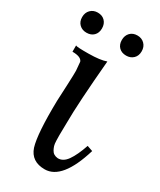

<svg xmlns="http://www.w3.org/2000/svg" viewBox="-186 -696 644 771"><g transform="rotate(30 136.0 -310.0)"><path d="M214 -543Q193 -543 180.5 -555.5Q168 -568 168 -589Q168 -610 180.5 -623Q193 -636 214 -636Q234 -636 247 -623Q260 -610 260 -589Q260 -568 247 -555.5Q234 -543 214 -543ZM30 -543Q10 -543 -3 -555.5Q-16 -568 -16 -589Q-16 -610 -3 -623Q10 -636 30 -636Q51 -636 63.5 -623Q76 -610 76 -589Q76 -568 63.5 -555.5Q51 -543 30 -543ZM288 -143Q240 16 159 16Q97 16 79 -38Q62 -93 65 -247Q66 -266 68.5 -322Q71 -378 70.5 -390Q70 -402 67 -430Q60 -449 20 -449V-478Q25 -474 79.5 -474.5Q134 -475 161 -485Q143 -278 143 -192Q143 -181 142.5 -162Q142 -143 142 -132.5Q142 -122 142.5 -107Q143 -92 145.5 -84Q148 -76 152.5 -67.5Q157 -59 164.5 -54.5Q172 -50 182 -49Q207 -48 226 -75Q245 -102 262 -152Z"/></g></svg>

Font: GFS Artemisia
Style: Regular
Weight: 400
Designer: Takis Katsoulidis and George D. Matthiopoulos
Foundry: Takis Katsoulidis and George D. Matthiopoulos
Version: Version 1.0